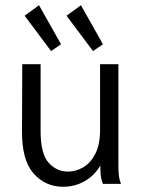

<svg xmlns="http://www.w3.org/2000/svg" viewBox="-20 -702 540 733"><path d="M221 11Q153 11 108 -40Q63 -91 64 -202L65 -457H135V-202Q135 -115 165.5 -81Q196 -47 239 -47Q271 -47 299 -64Q327 -81 344.5 -116Q362 -151 362 -205V-457H432V-71Q432 -53 433.5 -35.5Q435 -18 442 0H373Q366 -17 364.5 -35Q363 -53 363 -70Q341 -32 303.5 -10.5Q266 11 221 11ZM175 -507 74 -642 129 -682 213 -533ZM335 -507 234 -642 289 -682 373 -533Z"/></svg>

Font: Ligconsolata
Style: Regular
Weight: 400
Monospace: yes
Designer: Raph Levien, Cyreal, Brenton Simpson
Foundry: Raph Levien, Cyreal, Google
Version: Version 3.001; ttfautohint (v1.8.2.53-6de2)